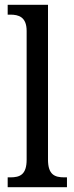

<svg xmlns="http://www.w3.org/2000/svg" viewBox="-20 -780 310 800"><path d="M12 0H259V-41H248C208 -41 180 -52 180 -115V-760H12V-719H23C57 -719 91 -710 91 -651V-115C91 -52 63 -41 23 -41H12Z"/></svg>

Font: Noto Serif Ethiopic Cn
Style: Regular
Weight: 400
Width: 3
Designer: Monotype Design Team
Foundry: Monotype Imaging Inc.
Version: Version 2.102